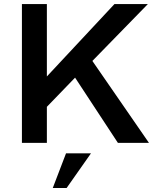

<svg xmlns="http://www.w3.org/2000/svg" viewBox="-20 -710 768 954"><path d="M88.9 0V-689.9H212.9V-330.1L548.8 -689.9H714.8L439 -407.2L720.2 0H565.9L353 -324.2L212.9 -179.2V0ZM242.2 224.1 308.1 51.8H432.1L311 224.1Z"/></svg>

Font: HK Grotesk Legacy
Style: Bold
Weight: 700
Designer: Alfredo Marco Pradil
Foundry: Hanken Design Co.
Version: Version 2.022;PS 002.022;hotconv 1.0.88;makeotf.lib2.5.64775